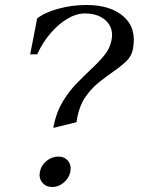

<svg xmlns="http://www.w3.org/2000/svg" viewBox="-20 -736 600 770"><path d="M194 -223 195 -230Q206 -286 231 -327.5Q256 -369 287 -401Q318 -433 347.5 -460.5Q377 -488 399 -515Q421 -542 427 -574Q437 -621 406.5 -651.5Q376 -682 320 -682Q286 -682 250.5 -661Q215 -640 183 -603Q151 -566 129 -518H101L129 -662Q159 -686 214 -701Q269 -716 327 -716Q424 -716 476.5 -669Q529 -622 513 -539Q508 -511 486.5 -490.5Q465 -470 436 -450Q407 -430 377 -406Q347 -382 323.5 -348.5Q300 -315 290 -266L287 -246ZM190 14Q164 14 149.5 -4Q135 -22 140 -47Q145 -73 166.5 -90.5Q188 -108 214 -108Q239 -108 253 -90.5Q267 -73 262 -47Q257 -22 236 -4Q215 14 190 14Z"/></svg>

Font: Wittgenstein-Italic Regular
Style: Italic
Weight: 400
Italic angle: -11°
Designer: Jörg Drees
Foundry: Jörg Drees
Version: Version 1.000; ttfautohint (v1.8.4.7-5d5b)